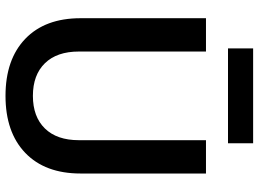

<svg xmlns="http://www.w3.org/2000/svg" viewBox="-138 -768 917 680"><g transform="rotate(90 320.0 -428.5)"><path d="M45 -256V-700H163V-250Q163 -172 204.5 -129.5Q246 -87 320 -87Q394 -87 435.5 -129.5Q477 -172 477 -250V-700H595V-256Q595 -130 522 -60Q449 10 320 10Q191 10 118 -60Q45 -130 45 -256ZM152 -867H488V-778H152Z"/></g></svg>

Font: Niramit SemiBold
Style: Regular
Weight: 600
Designer: Katatrad Aksorn Co.,Ltd.
Foundry: Cadson Demak Co.,Ltd.
Version: Version 1.001; ttfautohint (v1.6)